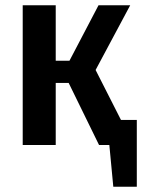

<svg xmlns="http://www.w3.org/2000/svg" viewBox="-20 -549 538 727"><path d="M438 -95H498V158H409L394 0H355L240 -235H191V0H66V-529H191V-319H243L353 -529H473L342 -284Z"/></svg>

Font: Fira Sans Condensed Medium
Style: Regular
Weight: 500
Width: 3
Designer: Carrois Corporate & Edenspiekermann AG
Foundry: Carrois Corporate GbR & Edenspiekermann AG
Version: Version 4.203;PS 004.203;hotconv 1.0.88;makeotf.lib2.5.64775